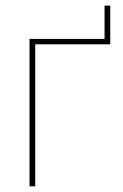

<svg xmlns="http://www.w3.org/2000/svg" viewBox="-20 -656 432 676"><path d="M84 0V-519H348.1V-636.2H368.2V-500H104V0Z"/></svg>

Font: Rawline Thin
Style: Regular
Weight: 250
Designer: Matt McInerney, Pablo Impallari, Rodrigo Fuenzalida
Foundry: Matt McInerney, Pablo Impallari, Rodrigo Fuenzalida
Version: Version 4.020;PS 004.020;hotconv 1.0.88;makeotf.lib2.5.64775